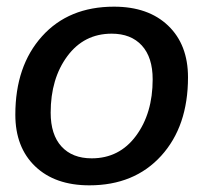

<svg xmlns="http://www.w3.org/2000/svg" viewBox="-20 -546 610 576"><path d="M255 -71Q338 -71 388 -138.5Q438 -206 438 -308Q438 -374 405.5 -409.5Q373 -445 315 -445Q232 -445 182 -377.5Q132 -310 132 -208Q132 -142 164.5 -106.5Q197 -71 255 -71ZM248 10Q145 10 85.5 -47Q26 -104 26 -202Q26 -348 106 -437Q186 -526 322 -526Q425 -526 484.5 -469Q544 -412 544 -314Q544 -167 463.5 -78.5Q383 10 248 10Z"/></svg>

Font: Creato Display Medium
Style: Italic
Weight: 500
Italic angle: -10°
Version: Version 1.000